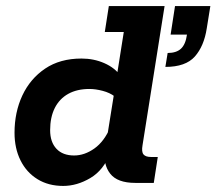

<svg xmlns="http://www.w3.org/2000/svg" viewBox="-20 -603 713 633"><path d="M188.4 10Q139.6 10 103.5 -12.3Q67.3 -34.6 47.6 -74.3Q27.9 -114.1 27.9 -165.3Q27.9 -233 53.7 -288.3Q79.6 -343.5 128.8 -376.8Q178 -410 248.8 -410Q289.3 -410 323.9 -394.8Q358.5 -379.6 377.2 -353.3L362.4 -335L388.1 -497.5H325.5L338.8 -583H522.6L449.9 -124.2Q446.1 -102.3 453.1 -93.9Q460.1 -85.5 477.6 -85.5H500.2L487 0H426Q366.9 0 343.2 -30.6Q319.5 -61.1 326.5 -107.4L329.2 -125.8L343.8 -99Q321.7 -41.9 277.8 -16Q233.8 10 188.4 10ZM224.4 -90.4Q258.6 -90.4 291.1 -113.4Q323.6 -136.5 343.5 -183.1L332.5 -147.4L358.2 -308.1L358.4 -284.8Q342.2 -297.3 318.5 -303.5Q294.9 -309.7 275 -309.7Q233.9 -309.7 204.9 -293.5Q175.9 -277.3 160.6 -246.9Q145.3 -216.4 145.3 -173.8Q145.3 -134.7 166.1 -112.5Q186.8 -90.4 224.4 -90.4ZM525.2 -382.4 532.7 -428.3Q561.3 -428.3 576.6 -442.4Q591.9 -456.6 596.4 -488.9H542.5L557 -583H673.5L661.7 -509.8Q652.7 -450.9 622.3 -416.6Q591.9 -382.4 525.2 -382.4Z"/></svg>

Font: Rokkitt SemiBold
Style: Italic
Weight: 600
Italic angle: -9°
Designer: Vernon Adams
Foundry: Vernon Adams
Version: Version 3.103